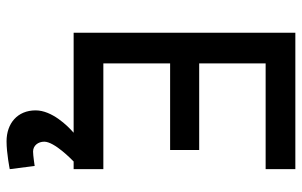

<svg xmlns="http://www.w3.org/2000/svg" viewBox="-192 -542 944 601"><g transform="rotate(90 280.5 -242.0)"><path d="M83 0H396C374 19 326 68 326 119C326 176 367 210 423 210C460 210 510 200 510 200L500 122C500 122 467 127 455 127C436 127 424 111 424 92C424 60 480 6 486 0H510V-93H179V-302H450V-393H179V-601H510V-694H83Z"/></g></svg>

Font: TitilliumText22L
Style: 600 wt
Weight: 600
Designer: Campivisivi
Foundry: Campivisivi
Version: 1.000